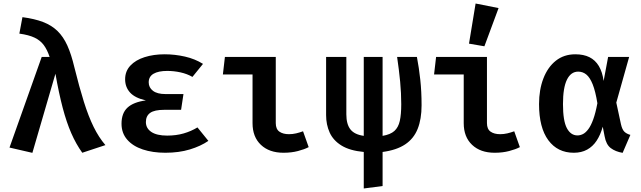

<svg xmlns="http://www.w3.org/2000/svg" viewBox="-20 -853 3640 1091"><path d="M217 -529.5H262Q248 -571 228.5 -597.2Q209 -623.5 176.5 -639Q144 -654.5 90 -662L107.5 -755.5Q176 -746.5 224.5 -728Q273 -709.5 306.5 -677Q340 -644.5 362.8 -594Q385.5 -543.5 402.5 -471Q430.5 -358 456.5 -275Q482.5 -192 512 -132Q541.5 -72 579 -28.5L447.5 15Q412 -34.5 385 -96.2Q358 -158 336.2 -240.5Q314.5 -323 295 -434L164 15.5L34 -14.5Z M1009 -229H913.5Q857.5 -229 833.2 -211.5Q809 -194 809 -159.5Q809 -124 840 -103.2Q871 -82.5 930 -82.5Q981 -82.5 1023.5 -94.8Q1066 -107 1102 -129L1164 -52.5Q1120.5 -22.5 1058.8 -3.8Q997 15 919.5 15Q847.5 15 791.2 -3.8Q735 -22.5 702.8 -59.5Q670.5 -96.5 670.5 -150Q670.5 -210 704.5 -241.5Q738.5 -273 809 -282.5Q747.5 -296 719.2 -327Q691 -358 691 -402.5Q691 -448.5 720.8 -480.2Q750.5 -512 801.5 -528.2Q852.5 -544.5 915.5 -544.5Q973.5 -544.5 1030.8 -531.5Q1088 -518.5 1133.5 -490L1073.5 -416Q1043 -433.5 1005.5 -441.8Q968 -450 930 -450Q880 -450 852.5 -434Q825 -418 825 -385Q825 -355.5 849.2 -337Q873.5 -318.5 920 -318.5H1022.5Z M1415 -430H1246.5L1258 -529.5H1547V-153.5Q1547 -119.5 1567.5 -105Q1588 -90.5 1622 -90.5Q1642.5 -90.5 1662.8 -95.2Q1683 -100 1702 -107L1734 -17Q1710.5 -4.5 1673.2 5.2Q1636 15 1591 15Q1510 15 1462.5 -30Q1415 -75 1415 -153Z M2154 -529.5V-81Q2198.5 -88.5 2221 -108.8Q2243.5 -129 2251.8 -166Q2260 -203 2260 -261Q2260 -323.5 2253.8 -388.8Q2247.5 -454 2236.5 -529.5H2349Q2361 -467 2368.2 -400Q2375.5 -333 2375.5 -255Q2375.5 -176 2353.2 -120.5Q2331 -65 2282.2 -32.5Q2233.5 0 2154 10.5V204L2047 218V10.5Q1967.5 3 1920.5 -26Q1873.5 -55 1853.2 -100Q1833 -145 1833 -199V-529.5H1948V-203.5Q1948 -147.5 1971 -118Q1994 -88.5 2047 -81V-529.5Z M2615 -430H2446.5L2458 -529.5H2747V-153.5Q2747 -119.5 2767.5 -105Q2788 -90.5 2822 -90.5Q2842.5 -90.5 2862.8 -95.2Q2883 -100 2902 -107L2934 -17Q2910.5 -4.5 2873.2 5.2Q2836 15 2791 15Q2710 15 2662.5 -30Q2615 -75 2615 -153ZM2682.5 -833 2813 -807 2732.5 -590 2645 -605Z M3249 -544.5Q3296.5 -544.5 3329.5 -528Q3362.5 -511.5 3382.8 -477.8Q3403 -444 3410 -393L3435.5 -529.5H3555L3482 -270L3508.5 -147Q3515.5 -116.5 3528 -104.5Q3540.5 -92.5 3562 -86.5L3518 15.5Q3477 8.5 3450.5 -11.5Q3424 -31.5 3415.5 -79L3405 -133Q3392 -86.5 3370.2 -53.5Q3348.5 -20.5 3316.2 -2.8Q3284 15 3240.5 15Q3148.5 15 3095.8 -56.2Q3043 -127.5 3043 -261.5Q3043 -343.5 3067.8 -407.5Q3092.5 -471.5 3138.5 -508Q3184.5 -544.5 3249 -544.5ZM3265.5 -446Q3224 -446 3201.5 -400.2Q3179 -354.5 3179 -261.5Q3179 -166.5 3201 -125Q3223 -83.5 3261.5 -83.5Q3277 -83.5 3292.5 -91.2Q3308 -99 3323 -119Q3338 -139 3351 -174.8Q3364 -210.5 3374.5 -266.5Q3363.5 -334.5 3347.8 -373.8Q3332 -413 3311.8 -429.5Q3291.5 -446 3265.5 -446Z"/></svg>

Font: Fira Code Light SemiBold
Style: Regular
Weight: 600
Monospace: yes
Version: Version 5.002